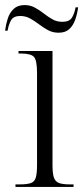

<svg xmlns="http://www.w3.org/2000/svg" viewBox="-40 -737 328 757"><path d="M21 0V-10H38Q66 -10 81 -15Q96 -20 101 -36.5Q106 -53 106 -86V-450Q106 -499 94 -512.5Q82 -526 42 -526H33V-536H167V-86Q167 -53 172.5 -37Q178 -21 192.5 -15.5Q207 -10 235 -10H250V0ZM191 -608Q168 -608 149.5 -618Q131 -628 114 -641Q97 -654 79 -664Q61 -674 40 -674Q13 -674 3.5 -657Q-6 -640 -10 -616H-20Q-17 -640 -9.5 -663.5Q-2 -687 14 -702Q30 -717 57 -717Q79 -717 97.5 -707Q116 -697 132.5 -684Q149 -671 166.5 -661Q184 -651 206 -651Q234 -651 244 -668Q254 -685 258 -708H268Q265 -684 257 -660.5Q249 -637 233.5 -622.5Q218 -608 191 -608Z"/></svg>

Font: Noto Serif Display Condensed Light
Style: Regular
Weight: 300
Width: 3
Designer: Monotype Design Team
Foundry: Monotype Imaging Inc.
Version: Version 2.009